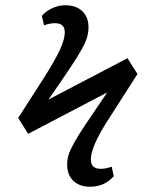

<svg xmlns="http://www.w3.org/2000/svg" viewBox="-20 -620 572 729"><path d="M322 89Q282 89 258.5 66.5Q235 44 235 5Q235 -13 240 -30.5Q245 -48 260 -75.5Q275 -103 305.5 -148.5Q336 -194 387 -269L87 -112L49 -172L142 -317Q188 -389 207 -430Q226 -471 226 -497Q226 -532 189 -532Q170 -532 147 -524L139 -560Q156 -579 179.5 -589.5Q203 -600 228 -600Q269 -600 292.5 -577.5Q316 -555 316 -517Q316 -499 311.5 -481.5Q307 -464 292.5 -437Q278 -410 247.5 -364Q217 -318 164 -242L464 -399L502 -339L395 -172Q358 -115 341.5 -77Q325 -39 325 -14Q325 21 362 21Q381 21 404 13L412 49Q377 89 322 89Z"/></svg>

Font: Literata 12pt
Style: Regular
Weight: 400
Designer: Latin by Veronika Burian and Jose Scaglione. Greek by Irene Vlachou. Cyrillic by Vera Evstafieva.
Foundry: TypeTogether
Version: Version 3.002